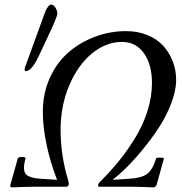

<svg xmlns="http://www.w3.org/2000/svg" viewBox="-20 -811 789 834"><path d="M91.8 -502Q86.9 -502 86.9 -509.8Q86.9 -513.2 88.9 -519L173.8 -752.9Q180.2 -771 188 -781Q195.8 -791 202.1 -791Q212.9 -791 220.9 -777.6Q229 -764.2 229 -751Q229 -741.2 203.1 -684.1L149.9 -570.8Q118.2 -502 91.8 -502ZM32.2 2.9Q21 2.9 25.9 -11.2L57.1 -122.1Q58.6 -128.9 77.1 -129.4Q91.8 -128.9 90.8 -123Q77.1 -73.2 91.8 -55.2Q106.4 -37.1 162.1 -34.2L228 -29.8Q199.2 -103 182.6 -180.9Q166 -258.8 166 -325.2Q166 -405.3 196.5 -472.7Q227.1 -540 277.6 -583.7Q328.1 -627.4 393.1 -651.6Q458 -675.8 527.8 -675.8Q578.6 -675.8 620.4 -658.7Q662.1 -641.6 689 -612.1Q715.8 -582.5 730.5 -544.4Q745.1 -506.3 745.1 -463.9Q745.1 -418 723.9 -362.3Q702.6 -306.6 670.4 -257.3Q638.2 -208 599.6 -161.1Q561 -114.3 527.6 -81.5Q494.1 -48.8 469.2 -29.8L537.1 -34.2Q593.8 -37.1 618.4 -55.2Q643.1 -73.2 658.2 -123Q658.7 -125.5 667.2 -126.2Q675.8 -127 684.1 -126Q692.4 -125 691.9 -122.1L661.1 -11.2Q659.7 -4.9 655.5 -1Q651.4 2.9 647 2.9Q579.6 0 538.1 0H411.1Q405.8 0 405.8 -4.9Q405.8 -14.6 420.9 -27.8Q464.4 -71.3 500.5 -116.5Q536.6 -161.6 569.6 -216.1Q602.5 -270.5 621.3 -331.1Q640.1 -391.6 640.1 -450.2Q640.1 -531.2 605 -580.1Q569.8 -628.9 509.8 -628.9Q439.9 -628.9 378.7 -578.1Q317.4 -527.3 280.3 -439Q243.2 -350.6 243.2 -247.1Q243.2 -136.2 275.9 -28.8Q278.8 -17.1 278.8 -13.2Q278.8 -7.8 276.1 -3.9Q273.4 0 269 0H142.1Q101.1 0 32.2 2.9Z"/></svg>

Font: Junicode SmCond
Style: Italic
Weight: 400
Width: 4
Italic angle: -11°
Designer: Peter S. Baker
Version: Version 2.206